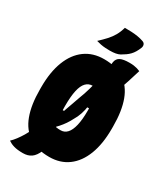

<svg xmlns="http://www.w3.org/2000/svg" viewBox="-250 -1074 1100 1266"><g transform="rotate(30 300.0 -441.0)"><path d="M537 -767Q507 -667 481 -594.5Q455 -522 428 -465L402 -389H337L361 -399Q357 -367 346.5 -335.5Q336 -304 321 -280Q309 -256 294 -234Q279 -212 261.5 -192.5Q244 -173 226 -157Q237 -145 247 -129.5Q257 -114 263 -96Q265 -78 264 -59.5Q263 -41 259.5 -24.5Q256 -8 249 6Q231 49 205.5 67Q180 85 142 85Q120 85 103 83Q86 81 72.5 77Q59 73 48.5 68Q38 63 28 56Q45 40 61.5 18Q78 -4 93 -29Q108 -54 119 -81L202 -292H266L224 -247Q233 -276 242 -302.5Q251 -329 261.5 -357Q272 -385 283 -418Q291 -438 298 -459Q305 -480 311.5 -503Q318 -526 324 -549Q329 -567 333 -586Q337 -605 341 -625Q345 -649 349.5 -675.5Q354 -702 357 -732Q362 -760 385 -771.5Q408 -783 454 -783Q474 -783 488 -781Q502 -779 514 -775.5Q526 -772 537 -767ZM298 -720Q390 -720 450.5 -680.5Q511 -641 540.5 -562Q570 -483 570 -365V-346Q570 -232 538.5 -150Q507 -68 447.5 -24Q388 20 305 20Q211 20 150 -20Q89 -60 59.5 -139Q30 -218 30 -335V-354Q30 -469 62 -551Q94 -633 154 -676.5Q214 -720 298 -720ZM228 -317Q228 -257 233 -223.5Q238 -190 246 -173Q256 -171 264.5 -170.5Q273 -170 283 -170Q312 -170 332 -192Q352 -214 362.5 -258.5Q373 -303 373 -369V-382Q373 -417 370.5 -444.5Q368 -472 364.5 -492.5Q361 -513 355 -526Q346 -529 338.5 -529.5Q331 -530 319 -530Q289 -530 268.5 -508.5Q248 -487 238 -442Q228 -397 228 -326ZM312 -967Q336 -967 361.5 -966Q387 -965 411 -961Q435 -957 455 -950Q470 -945 474 -933Q478 -921 473 -908Q465 -888 455.5 -872Q446 -856 434 -843.5Q422 -831 407.5 -821Q393 -811 376 -801Q363 -794 344.5 -790.5Q326 -787 300 -787Q285 -787 267 -788Q249 -789 231 -792.5Q213 -796 197 -801Q227 -829 249 -853Q271 -877 286.5 -904Q302 -931 312 -967Z"/></g></svg>

Font: Recursive Monospace Casual Black
Style: Regular
Weight: 900
Version: Version 1.047